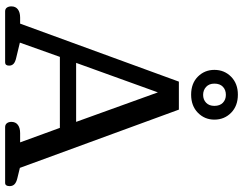

<svg xmlns="http://www.w3.org/2000/svg" viewBox="-122 -850 971 768"><g transform="rotate(90 364.0 -465.5)"><path d="M259 -837Q259 -877 286.5 -904Q314 -931 358 -931Q403 -931 430.5 -904Q458 -877 458 -837Q458 -798 430.5 -771Q403 -744 358 -744Q313 -744 286 -771Q259 -798 259 -837ZM403 -837Q403 -859 390.5 -871Q378 -883 359 -883Q339 -883 326.5 -871Q314 -859 314 -837Q314 -816 327 -804Q340 -792 359 -792Q378 -792 390.5 -804Q403 -816 403 -837ZM25 0Q15 0 10 -7Q5 -14 5 -25Q5 -42 17 -51Q29 -60 50 -60H74L306 -695H418L651 -59L692 -49Q709 -45 716.5 -37.5Q724 -30 724 -18Q724 0 711 0H488Q478 0 472.5 -7Q467 -14 467 -25Q467 -42 479 -51Q491 -60 512 -60H549L491 -219H207L150 -59L208 -45Q227 -41 234.5 -34Q242 -27 242 -16Q242 0 229 0ZM349 -611 231 -284H467Z"/></g></svg>

Font: Maitree Medium
Style: Regular
Weight: 500
Designer: CadsonDemak Team
Foundry: CadsonDemak
Version: Version 1.010